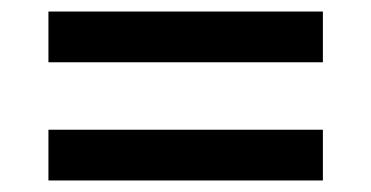

<svg xmlns="http://www.w3.org/2000/svg" viewBox="-20 -474 644 333"><path d="M540 -366H64V-454H540ZM540 -161H64V-249H540Z"/></svg>

Font: Work Sans Medium
Style: Regular
Weight: 500
Designer: Wei Huang
Foundry: Wei Huang
Version: Version 1.500